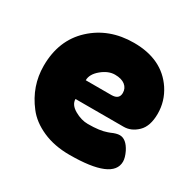

<svg xmlns="http://www.w3.org/2000/svg" viewBox="-127 -672 826 818"><g transform="rotate(30 286.5 -262.5)"><path d="M450 -206H213Q213 -178 246 -159Q279 -140 312 -140Q370 -140 403 -152L414 -156Q438 -167 454 -167Q486 -167 509 -122Q522 -95 522 -76Q522 13 309 13Q235 13 177.5 -12.5Q120 -38 88 -80Q25 -161 25 -261Q25 -387 106.5 -462.5Q188 -538 310 -538Q449 -538 514 -440Q548 -388 548 -326.5Q548 -265 517.5 -235.5Q487 -206 450 -206ZM337 -297Q375 -297 375 -329Q375 -352 357.5 -366Q340 -380 307.5 -380Q275 -380 243 -353.5Q211 -327 211 -297Z"/></g></svg>

Font: Fredoka One
Style: Regular
Weight: 400
Version: Version 1.001;April 7, 2020;FontCreator 12.0.0.2522 64-bit